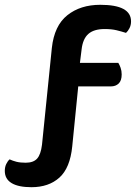

<svg xmlns="http://www.w3.org/2000/svg" viewBox="-29 -689 570 800"><path d="M297 -329 272 -79Q263 11 218.5 51Q174 91 102 91Q48 91 19.5 74Q-9 57 -9 23Q-9 7 -3 -5.5Q3 -18 11 -25Q24 -19 39.5 -15Q55 -11 78 -11Q110 -11 125.5 -28Q141 -45 146 -86L187 -489Q197 -582 251.5 -625.5Q306 -669 389 -669Q517 -669 517 -600Q517 -584 510.5 -571.5Q504 -559 496 -552Q477 -558 456.5 -563Q436 -568 407 -568Q362 -568 339 -547.5Q316 -527 311 -483L304 -427H464Q469 -419 473.5 -406.5Q478 -394 478 -379Q478 -353 465.5 -341Q453 -329 433 -329Z"/></svg>

Font: Baloo Thambi 2 SemiBold
Style: Regular
Weight: 600
Designer: Aadarsh Rajan and Ek Type
Foundry: Ek Type
Version: Version 1.640;hotconv 1.0.111;makeotfexe 2.5.65597; ttfautoh